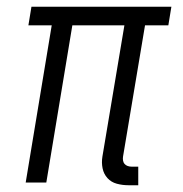

<svg xmlns="http://www.w3.org/2000/svg" viewBox="-20 -540 540 568"><path d="M389 8H360Q342 8 325.5 3.5Q309 -1 298 -13Q287 -25 283.5 -42Q280 -59 283 -77L348 -465H194L117 0H56L133 -465H64L73 -520H487L478 -465H409L344 -77Q343 -71 344 -65Q345 -59 348.5 -55Q352 -51 357.5 -49Q363 -47 369 -47H389Z"/></svg>

Font: Iosevka Term Curly Light
Style: Italic
Weight: 300
Italic angle: -9°
Designer: Belleve Invis
Foundry: Belleve Invis
Version: Version 32.3.0